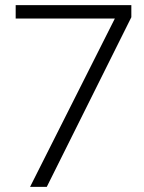

<svg xmlns="http://www.w3.org/2000/svg" viewBox="-20 -727 561 747"><path d="M441 -683 456 -655H41V-707H491V-660L162 0H97Z"/></svg>

Font: 42dot Sans Light
Style: Regular
Weight: 300
Designer: 42dot
Version: Version 1.000